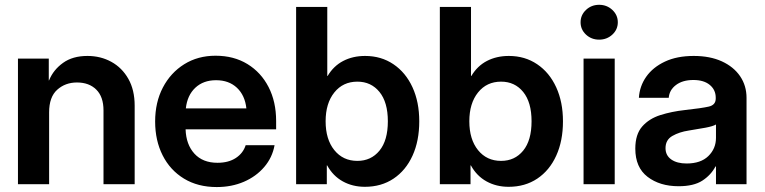

<svg xmlns="http://www.w3.org/2000/svg" viewBox="-20 -756 3138 788"><path d="M181.6 -294.9V0H53.7V-515.6H180.2V-425.3L181.6 -426.8Q199.2 -469.7 238.8 -498Q278.3 -526.4 338.9 -526.4Q393.1 -526.4 437 -502.2Q481 -478 506.8 -432.4Q532.7 -386.7 532.7 -322.3V0H404.8V-302.7Q404.8 -358.9 375.2 -388.2Q345.7 -417.5 295.9 -417.5Q248 -417.5 214.8 -387.7Q181.6 -357.9 181.6 -294.9Z M869.6 11.7Q792 11.7 735.1 -22.9Q678.2 -57.6 647.5 -118.4Q616.7 -179.2 616.7 -257.3Q616.7 -335.9 648.4 -396.7Q680.2 -457.5 736.1 -492.4Q792 -527.3 864.7 -527.3Q939.5 -527.3 995.4 -493.2Q1051.3 -459 1082.3 -398.7Q1113.3 -338.4 1113.3 -259.3V-225.1H741.7Q743.7 -163.1 777.8 -125.5Q812 -87.9 872.6 -87.9Q918 -87.9 948 -107.7Q978 -127.4 988.3 -160.2H1106.9Q1097.7 -109.4 1064.5 -70.6Q1031.2 -31.7 981 -10Q930.7 11.7 869.6 11.7ZM742.7 -311H991.2Q985.4 -364.7 952.4 -395.8Q919.4 -426.8 866.7 -426.8Q814.5 -426.8 781.5 -395.8Q748.5 -364.7 742.7 -311Z M1477.5 10.7Q1427.2 10.7 1387 -11.5Q1346.7 -33.7 1322.8 -77.1H1321.3V0H1195.3V-727.5H1323.2V-444.3H1324.7Q1349.1 -485.4 1388.7 -505.9Q1428.2 -526.4 1478.5 -526.4Q1544.4 -526.4 1594.7 -492.4Q1645 -458.5 1672.9 -397.9Q1700.7 -337.4 1700.7 -258.3Q1700.7 -177.7 1673.1 -117.2Q1645.5 -56.6 1595.2 -22.9Q1544.9 10.7 1477.5 10.7ZM1446.8 -95.7Q1502.9 -95.7 1537.4 -137.7Q1571.8 -179.7 1571.8 -258.3Q1571.8 -336.4 1537.4 -378.7Q1502.9 -420.9 1446.8 -420.9Q1387.7 -420.9 1352.1 -376.5Q1316.4 -332 1316.4 -258.3Q1316.4 -184.1 1352.1 -139.9Q1387.7 -95.7 1446.8 -95.7Z M2067.4 10.7Q2017.1 10.7 1976.8 -11.5Q1936.5 -33.7 1912.6 -77.1H1911.1V0H1785.2V-727.5H1913.1V-444.3H1914.6Q1939 -485.4 1978.5 -505.9Q2018.1 -526.4 2068.4 -526.4Q2134.3 -526.4 2184.6 -492.4Q2234.9 -458.5 2262.7 -397.9Q2290.5 -337.4 2290.5 -258.3Q2290.5 -177.7 2262.9 -117.2Q2235.4 -56.6 2185.1 -22.9Q2134.8 10.7 2067.4 10.7ZM2036.6 -95.7Q2092.8 -95.7 2127.2 -137.7Q2161.6 -179.7 2161.6 -258.3Q2161.6 -336.4 2127.2 -378.7Q2092.8 -420.9 2036.6 -420.9Q1977.5 -420.9 1941.9 -376.5Q1906.2 -332 1906.2 -258.3Q1906.2 -184.1 1941.9 -139.9Q1977.5 -95.7 2036.6 -95.7Z M2375 0V-515.6H2502.9V0ZM2439 -593.3Q2407.2 -593.3 2385 -614Q2362.8 -634.8 2362.8 -664.6Q2362.8 -694.3 2385 -715.3Q2407.2 -736.3 2439 -736.3Q2470.7 -736.3 2493.2 -715.3Q2515.6 -694.3 2515.6 -664.6Q2515.6 -634.8 2493.2 -614Q2470.7 -593.3 2439 -593.3Z M2765.1 8.3Q2688 8.3 2637.7 -30.3Q2587.4 -68.8 2587.4 -146Q2587.4 -204.6 2615.7 -236.8Q2644 -269 2690.2 -283.7Q2736.3 -298.3 2789.6 -304.2Q2860.8 -312 2889.2 -318.6Q2917.5 -325.2 2917.5 -351.6V-355Q2917.5 -387.2 2893.1 -407.5Q2868.7 -427.7 2825.7 -427.7Q2781.7 -427.7 2754.4 -407.2Q2727.1 -386.7 2724.6 -354.5H2602.1Q2605 -402.3 2632.3 -441.2Q2659.7 -480 2709 -503.2Q2758.3 -526.4 2827.1 -526.4Q2894 -526.4 2942.6 -504.2Q2991.2 -481.9 3017.6 -443.1Q3043.9 -404.3 3043.9 -354.5V0H2918.5V-72.8H2916.5Q2897.9 -37.6 2862.5 -14.6Q2827.1 8.3 2765.1 8.3ZM2797.9 -85Q2856 -85 2887.2 -115.5Q2918.5 -146 2918.5 -190.4V-245.1Q2906.7 -237.8 2875.5 -231.9Q2844.2 -226.1 2806.6 -220.2Q2768.1 -214.4 2739.7 -198.2Q2711.4 -182.1 2711.4 -147.9Q2711.4 -118.2 2734.9 -101.6Q2758.3 -85 2797.9 -85Z"/></svg>

Font: Inter Display Semi Bold
Style: Regular
Weight: 600
Designer: Rasmus Andersson
Foundry: rsms
Version: Version 4.000;git-37864ae